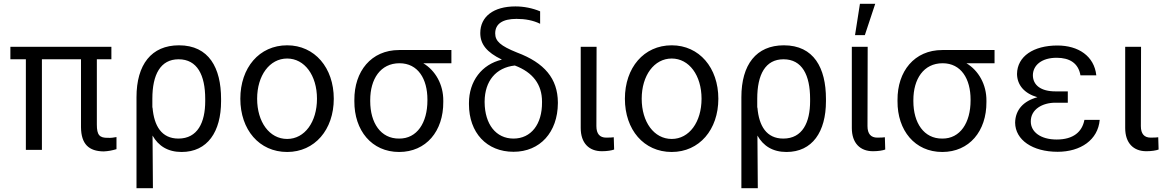

<svg xmlns="http://www.w3.org/2000/svg" viewBox="-20 -794 6163 1017"><path d="M570 -546H35V-480H117V0H202V-480H409V-120C410 -30 451 7 529 8C553 7 574 3 597 -4V-68C581 -65 567 -63 552 -64C507 -63 493 -79 493 -134V-480H570Z M703 -279V203H790L788 -76C819 -21 869 11 942 11C1079 11 1151 -96 1151 -258V-270C1151 -434 1087 -554 928 -554C782 -554 703 -452 703 -279ZM787 -271C787 -399 830 -480 926 -480C1025 -480 1067 -396 1067 -270V-258C1067 -146 1027 -60 925 -60C836 -60 796 -127 788 -224H787Z M1501 11C1647 11 1748 -107 1748 -271C1748 -435 1647 -554 1501 -554C1353 -554 1253 -435 1253 -271C1253 -107 1353 11 1501 11ZM1342 -271C1342 -394 1408 -484 1501 -484C1593 -484 1659 -395 1659 -271C1659 -148 1594 -58 1501 -58C1407 -58 1342 -148 1342 -271Z M1857 -264V-258C1856 -103 1949 11 2094 11C2237 11 2329 -99 2328 -254V-260C2329 -346 2286 -421 2222 -459H2371V-529H2094C1946 -529 1856 -416 1857 -264ZM1941 -258V-264C1941 -375 1995 -459 2096 -459C2194 -459 2244 -376 2244 -267V-262C2244 -144 2189 -59 2094 -60C1997 -59 1941 -143 1941 -258Z M2524 -619C2524 -559 2559 -517 2637 -479L2638 -478C2532 -453 2464 -364 2464 -248V-242C2464 -91 2558 10 2700 10C2841 10 2934 -94 2935 -247V-252C2934 -377 2865 -461 2718 -516C2631 -551 2603 -576 2603 -617C2603 -667 2641 -694 2716 -694C2762 -694 2805 -686 2841 -668V-734C2800 -751 2755 -760 2710 -760C2594 -760 2524 -706 2524 -619ZM2547 -252V-257C2548 -364 2606 -436 2707 -447C2803 -411 2851 -346 2851 -256V-252C2852 -136 2793 -60 2700 -60C2607 -60 2548 -136 2547 -252Z M3056 -546V-116C3056 -36 3100 7 3168 7C3196 7 3220 3 3233 -2L3231 -67C3225 -66 3212 -65 3191 -65C3157 -65 3139 -85 3139 -126L3140 -546Z M3538 11C3684 11 3785 -107 3785 -271C3785 -435 3684 -554 3538 -554C3390 -554 3290 -435 3290 -271C3290 -107 3390 11 3538 11ZM3379 -271C3379 -394 3445 -484 3538 -484C3630 -484 3696 -395 3696 -271C3696 -148 3631 -58 3538 -58C3444 -58 3379 -148 3379 -271Z M3907 -279V203H3994L3992 -76C4023 -21 4073 11 4146 11C4283 11 4355 -96 4355 -258V-270C4355 -434 4291 -554 4132 -554C3986 -554 3907 -452 3907 -279ZM3991 -271C3991 -399 4034 -480 4130 -480C4229 -480 4271 -396 4271 -270V-258C4271 -146 4231 -60 4129 -60C4040 -60 4000 -127 3992 -224H3991Z M4492 -546V-116C4492 -36 4536 7 4604 7C4632 7 4656 3 4669 -2L4667 -67C4661 -66 4648 -65 4627 -65C4593 -65 4575 -85 4575 -126L4576 -546ZM4509 -608H4561L4616 -774H4535Z M4734 -264V-258C4733 -103 4826 11 4971 11C5114 11 5206 -99 5205 -254V-260C5206 -346 5163 -421 5099 -459H5248V-529H4971C4823 -529 4733 -416 4734 -264ZM4818 -258V-264C4818 -375 4872 -459 4973 -459C5071 -459 5121 -376 5121 -267V-262C5121 -144 5066 -59 4971 -60C4874 -59 4818 -143 4818 -258Z M5357 -144C5358 -53 5449 10 5582 10C5704 10 5796 -53 5805 -159H5724C5712 -96 5666 -55 5577 -55C5491 -55 5440 -96 5440 -150C5439 -215 5502 -250 5570 -250H5636V-310H5570C5495 -310 5451 -342 5451 -396C5452 -449 5498 -488 5577 -488C5645 -488 5692 -460 5703 -395H5787C5776 -497 5692 -553 5581 -553C5455 -553 5368 -496 5367 -402C5368 -343 5406 -299 5475 -279C5401 -259 5358 -212 5357 -144Z M5940 -546V-116C5940 -36 5984 7 6052 7C6080 7 6104 3 6117 -2L6115 -67C6109 -66 6096 -65 6075 -65C6041 -65 6023 -85 6023 -126L6024 -546Z"/></svg>

Font: Wafeq
Style: Regular
Weight: 400
Designer: Rasmus Andersson & Azza Alameddine
Foundry: Google & TypeTogether
Version: Version 3.000;FEAKit 1.0